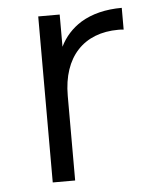

<svg xmlns="http://www.w3.org/2000/svg" viewBox="-44 -568 489 606"><g transform="rotate(-5 200.5 -265.0)"><path d="M170 0V-268C170 -392 238 -462 347 -462C352 -462 357 -462 364 -461V-530C312 -530 269 -519 234 -498C205 -480 182 -455 167 -424V-526H99V0Z"/></g></svg>

Font: Montserrat Z
Style: Regular
Weight: 400
Designer: Julieta Ulanovsky
Foundry: Julieta Ulanovsky
Version: Version 8.000